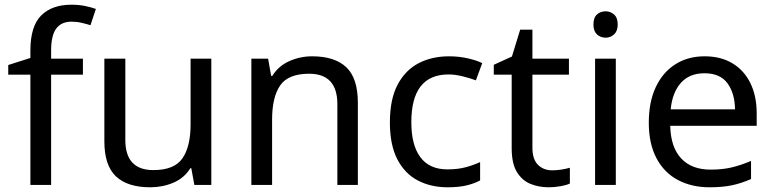

<svg xmlns="http://www.w3.org/2000/svg" viewBox="-20 -785 3283 815"><path d="M332 -468H197V0H109V-468H15V-509L109 -539V-570Q109 -674 155 -719.5Q201 -765 283 -765Q315 -765 341.5 -759.5Q368 -754 387 -747L364 -678Q348 -683 327 -688Q306 -693 284 -693Q240 -693 218.5 -663.5Q197 -634 197 -571V-536H332Z M877 -536V0H805L792 -71H788Q762 -29 716 -9.5Q670 10 618 10Q521 10 472 -36.5Q423 -83 423 -185V-536H512V-191Q512 -63 631 -63Q720 -63 754.5 -113Q789 -163 789 -257V-536Z M1305 -546Q1401 -546 1450 -499.5Q1499 -453 1499 -349V0H1412V-343Q1412 -472 1292 -472Q1203 -472 1169 -422Q1135 -372 1135 -278V0H1047V-536H1118L1131 -463H1136Q1162 -505 1208 -525.5Q1254 -546 1305 -546Z M1880 10Q1809 10 1753.5 -19Q1698 -48 1666.5 -109Q1635 -170 1635 -265Q1635 -364 1668 -426Q1701 -488 1757.5 -517Q1814 -546 1886 -546Q1927 -546 1965 -537.5Q2003 -529 2027 -517L2000 -444Q1976 -453 1944 -461Q1912 -469 1884 -469Q1726 -469 1726 -266Q1726 -169 1764.5 -117.5Q1803 -66 1879 -66Q1923 -66 1956.5 -75Q1990 -84 2018 -97V-19Q1991 -5 1958.5 2.5Q1926 10 1880 10Z M2324 -62Q2344 -62 2365 -65.5Q2386 -69 2399 -73V-6Q2385 1 2359 5.5Q2333 10 2309 10Q2267 10 2231.5 -4.5Q2196 -19 2174 -55Q2152 -91 2152 -156V-468H2076V-510L2153 -545L2188 -659H2240V-536H2395V-468H2240V-158Q2240 -109 2263.5 -85.5Q2287 -62 2324 -62Z M2551 -737Q2571 -737 2586.5 -723.5Q2602 -710 2602 -681Q2602 -653 2586.5 -639Q2571 -625 2551 -625Q2529 -625 2514 -639Q2499 -653 2499 -681Q2499 -710 2514 -723.5Q2529 -737 2551 -737ZM2594 -536V0H2506V-536Z M2971 -546Q3040 -546 3089.5 -516Q3139 -486 3165.5 -431.5Q3192 -377 3192 -304V-251H2825Q2827 -160 2871.5 -112.5Q2916 -65 2996 -65Q3047 -65 3086.5 -74.5Q3126 -84 3168 -102V-25Q3127 -7 3087 1.5Q3047 10 2992 10Q2916 10 2857.5 -21Q2799 -52 2766.5 -113.5Q2734 -175 2734 -264Q2734 -352 2763.5 -415Q2793 -478 2846.5 -512Q2900 -546 2971 -546ZM2970 -474Q2907 -474 2870.5 -433.5Q2834 -393 2827 -321H3100Q3099 -389 3068 -431.5Q3037 -474 2970 -474Z"/></svg>

Font: Noto Sans Rejang
Style: Regular
Weight: 400
Designer: Monotype Design Team
Foundry: Monotype Imaging Inc.
Version: Version 2.001; ttfautohint (v1.8.4.7-5d5b)